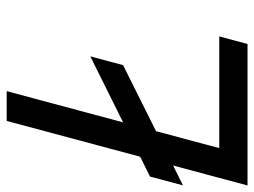

<svg xmlns="http://www.w3.org/2000/svg" viewBox="-119 -647 760 574"><g transform="rotate(-90 261.0 -360.0)"><path d="M105.2 -84.5 155.8 -273.5 353.2 -372 379.5 -470 182.2 -372 275.5 -720H186.5L79.5 -321L20.1 -291.5L-6.2 -193L53.2 -222.5L-6.5 0H416.5L439.2 -84.5Z"/></g></svg>

Font: Manrope
Style: MediumItalic
Weight: 500
Italic angle: -15°
Designer: Mikhail Sharanda
Foundry: Mikhail Sharanda
Version: Version 4.502;hotconv 1.0.109;makeotfexe 2.5.65596